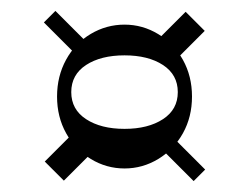

<svg xmlns="http://www.w3.org/2000/svg" viewBox="-20 -528 454 350"><path d="M207 -293.1Q250.1 -293.1 277.1 -310.8Q304.1 -328.4 304.1 -360.1Q304.1 -391.8 277.1 -409.5Q250.1 -427.1 207 -427.1Q163.9 -427.1 136.9 -409.5Q109.9 -391.8 109.9 -360.1Q109.9 -328.4 136.9 -310.8Q163.9 -293.1 207 -293.1ZM207 -220.9Q174 -220.9 145.5 -238.2Q117 -255.5 100.5 -285.2Q84 -314.9 84 -352Q84 -389.1 100.5 -419.2Q117 -449.3 145.5 -466.2Q174 -483.1 207 -483.1Q240 -483.1 268.5 -465.8Q297 -448.5 313.5 -418.8Q330 -389.1 330 -352Q330 -314.9 313.5 -285.2Q297 -255.5 268.5 -238.2Q240 -220.9 207 -220.9ZM293.2 -411.7 258.4 -446.5 318.4 -506.5 353.2 -471.7ZM96.4 -198.7 61.6 -233.5 121.6 -293.5 156.4 -258.7ZM141 -448.1 120 -427.1 60 -487.1 81 -508.1ZM354 -218.9 333 -197.9 273 -257.9 294 -278.9Z"/></svg>

Font: Space Cowgirl
Style: Regular
Weight: 400
Designer: Valery Marier
Foundry: Valery Marier
Version: Version 1.000